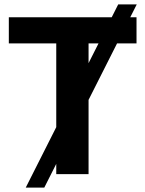

<svg xmlns="http://www.w3.org/2000/svg" viewBox="-20 -789 659 870"><path d="M599.6 -769 180.7 61H96.7L515.6 -769ZM381.3 -710.9V0H234.9V-710.9ZM598.6 -710.9V-592.3H20V-710.9Z"/></svg>

Font: RobotoDEMO
Style: Regular
Weight: 400
Designer: Christian Robertson
Foundry: Google
Version: Version 2.136